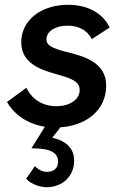

<svg xmlns="http://www.w3.org/2000/svg" viewBox="-20 -522 516 800"><path d="M174 258C241 258 289 211.5 289 147.5C289 91.5 248.5 62.5 198 52L231.5 8.5C344.5 1 422.5 -67 422.5 -165C422.5 -262 332.5 -287 253.5 -306.5C198.5 -321 173.5 -332 173.5 -358C173.5 -394 214.5 -415 261 -415C305 -415 342.5 -398.5 362.5 -359L437 -407.5C408 -467.5 345 -502 264 -502C149.5 -502 68.5 -437 68.5 -345.5C68.5 -256 153.5 -230 220 -211.5C269 -197 312 -186 312 -147C312 -107 271 -79.5 214 -79.5C156.5 -79.5 112 -109.5 90 -156.5L9 -97C33 -55 83.5 -7 167 6L111 96C161.5 96.5 222 101 222 151C222 179.5 204 194 175 194C157 194 138 184 125.5 170L89 223C112.5 248 150.5 258 174 258Z"/></svg>

Font: HK Grotesk SemiBold
Style: Italic
Weight: 600
Italic angle: -16°
Designer: Alfredo Marco Pradil
Foundry: Hanken Design Co.
Version: Version 3.001;FEAKit 1.0